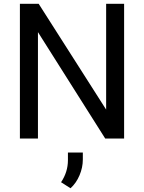

<svg xmlns="http://www.w3.org/2000/svg" viewBox="-20 -731 761 1013"><path d="M85 -710.9H184.1L540 -152.8V-710.9H634.8V0H535.2L180.2 -561.5V0H85ZM417 73.7V110.8Q417 152.3 399.7 193.6Q382.3 234.9 352.1 262.2L302.2 230.5Q338.4 176.3 338.4 114.3V73.7Z"/></svg>

Font: Bert Sans Medium
Style: Regular
Weight: 500
Designer: Christian Robertson, Adam Twardoch, & Cristiano Sobral
Foundry: Google
Version: Version 12.135;January 10, 2020;FontCreator 12.0.0.2547 64-b